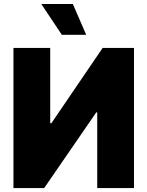

<svg xmlns="http://www.w3.org/2000/svg" viewBox="-20 -949 744 969"><path d="M47.9 -707V0H203.1L465.8 -381.8H470.7V0H656.2V-707H498L239.3 -327.1H233.4V-707ZM292 -773.4H415L347.7 -928.7H188.5Z"/></svg>

Font: Pretendard Black
Style: Regular
Weight: 900
Designer: Base glyphs from Inter by Rasmus Andersson; Hangeul glyphs from Noto Sans CJK(Source Han Sans) by Jang Soo-young and Kan
Foundry: Kil Hyung-jin
Version: Version 1.309;Glyphs 3.2 (3225)